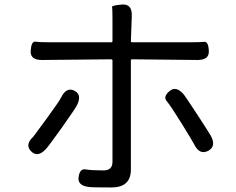

<svg xmlns="http://www.w3.org/2000/svg" viewBox="-20 -796 1040 845"><path d="M372 27Q320 21 326 -17Q331 -55 356.5 -50.5Q382 -46 436 -46Q475 -46 475 -84V-530Q475 -535 470 -535L166 -532Q112 -531 115 -573Q118 -615 136 -612.5Q154 -610 197 -610H470Q475 -610 475 -615V-713Q475 -758 473 -765Q471 -772 516 -776Q562 -780 560 -726L556 -615Q556 -610 561 -610H820Q860 -610 878.5 -612Q897 -614 899 -573Q902 -532 849 -532L561 -535Q556 -535 556 -530V-50Q556 29 470.5 29Q385 29 372 27ZM182 -140Q146 -101 117 -130Q88 -159 127 -195Q130 -198 186 -275Q242 -352 249 -367Q272 -414 307 -397Q342 -380 319 -333Q312 -319 252 -234Q195 -154 182 -140ZM896 -132Q858 -113 835 -160Q828 -174 781 -250Q730 -332 713.5 -351.5Q697 -371 726 -395Q755 -420 789 -380Q797 -370 852 -286Q899 -214 908 -198Q933 -152 896 -132Z"/></svg>

Font: Resource Han Rounded CN
Style: Regular
Weight: 400
Designer: Cyano Hao (round all glyphs); Ryoko NISHIZUKA  (kana, bopomofo & ideographs); Paul D. Hunt (Latin, Greek & Cyrillic); Sa
Foundry: Cyano Hao
Version: 0.990